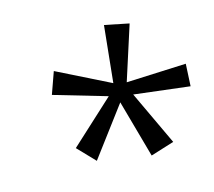

<svg xmlns="http://www.w3.org/2000/svg" viewBox="-75 -852 712 640"><g transform="rotate(-15 281.5 -532.5)"><path d="M417 -746.1 356.9 -559.1 563 -567.9 559.1 -491.2 367.2 -514.2 455.1 -327.1 374 -301.8 318.8 -500 192.9 -332 136.2 -391.1 287.1 -529.8 105 -583 131.8 -658.2 313 -567.9 333 -763.2Z"/></g></svg>

Font: OpenSans-Italic
Style: Italic
Weight: 400
Italic angle: -12°
Foundry: Ascender Corporation
Version: Version 1.10